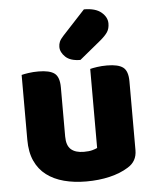

<svg xmlns="http://www.w3.org/2000/svg" viewBox="-54 -798 690 859"><g transform="rotate(-5 291.0 -368.0)"><path d="M52 -484Q63 -487 83.5 -490Q104 -493 128 -493Q178 -493 200 -476.5Q222 -460 222 -413V-193Q222 -152 242 -134.5Q262 -117 300 -117Q323 -117 337.5 -121Q352 -125 360 -129V-484Q371 -487 391.5 -490Q412 -493 436 -493Q486 -493 508 -476.5Q530 -460 530 -413V-104Q530 -54 488 -29Q453 -7 404.5 4.5Q356 16 299 16Q245 16 199.5 4Q154 -8 121 -33Q88 -58 70 -97.5Q52 -137 52 -193ZM355 -752Q407 -752 433 -730Q459 -708 459 -680Q459 -657 449 -641.5Q439 -626 415 -606L320 -528Q275 -528 253 -549Q231 -570 231 -594Q231 -606 235.5 -617Q240 -628 254 -643Z"/></g></svg>

Font: Baloo Da 2 ExtraBold
Style: Regular
Weight: 800
Designer: Noopur Datye, Sulekha Rajkumar and Ek Type
Foundry: Ek Type
Version: Version 1.640;hotconv 1.0.111;makeotfexe 2.5.65597; ttfautoh